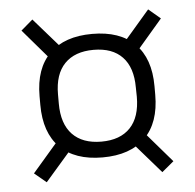

<svg xmlns="http://www.w3.org/2000/svg" viewBox="-42 -594 578 570"><g transform="rotate(-5 247.0 -309.5)"><path d="M247 -126Q164.5 -126 120.2 -170.2Q76 -214.5 76 -297.5V-323.5Q76 -406 120.5 -450Q165 -494 247.5 -494Q330 -494 374.2 -450Q418.5 -406 418.5 -323.5V-297.5Q418.5 -214.5 374 -170.2Q329.5 -126 247 -126ZM247.5 -173Q303.5 -173 333.5 -204.5Q363.5 -236 363.5 -296.5L363 -324Q363 -384 333.2 -415.2Q303.5 -446.5 247.5 -446.5Q191.5 -446.5 161.2 -415.2Q131 -384 131 -324V-296.5Q131 -236 161.2 -204.5Q191.5 -173 247.5 -173ZM368 -197.5 455 -96.5 419.5 -67 333 -166.5ZM161.5 -166.5 75 -67 39.5 -96.5 127.5 -198.5ZM124 -423.5 39.5 -522 74.5 -552 160.5 -453.5ZM333 -451.5 419.5 -552 455 -522 368 -420.5Z"/></g></svg>

Font: Anek Gurmukhi Light
Style: Regular
Weight: 300
Designer: Sarang Kulkarni (Gurmukhi), Yesha Goshar (Latin)
Foundry: Ek Type
Version: Version 1.003